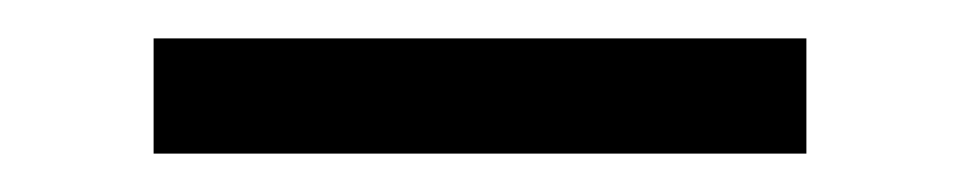

<svg xmlns="http://www.w3.org/2000/svg" viewBox="-20 -350 500 100"><path d="M60 -270V-330H400V-270Z"/></svg>

Font: Kalnia Glaze Thin
Style: Regular
Weight: 100
Version: Version 1.110